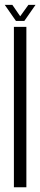

<svg xmlns="http://www.w3.org/2000/svg" viewBox="-29 -788 170 808"><path d="M29.5 0H82V-675H29.5ZM38 -700H73.5L120.5 -767.5H90.5L56 -719.5L23 -767.5H-9Z"/></svg>

Font: Anybody ExtraCondensed Light
Style: Regular
Weight: 300
Width: 2
Version: Version 1.113;gftools[0.9.25]